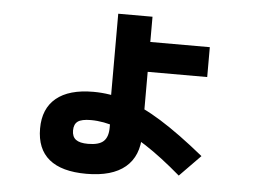

<svg xmlns="http://www.w3.org/2000/svg" viewBox="-50 -703 1100 826"><g transform="rotate(5 500.0 -290.0)"><path d="M351 59Q244 59 190 14.5Q136 -30 136 -118Q136 -204 191 -249.5Q246 -295 351 -295Q422 -295 493.5 -272.5Q565 -250 648 -198.5Q731 -147 838 -60L748 32Q663 -41 593.5 -86Q524 -131 465 -152Q406 -173 351 -173Q311 -173 294.5 -161Q278 -149 278 -122Q278 -95 294.5 -82.5Q311 -70 347 -70Q394 -70 414 -88.5Q434 -107 434 -148V-225H428V-639H576V-530H833V-401H576V-129Q576 -37 519 11Q462 59 351 59Z"/></g></svg>

Font: M PLUS 1 ExtraBold
Style: Regular
Weight: 800
Designer: Coji Morishita
Foundry: UNDERFOREST DESIGN
Version: Version 1.001